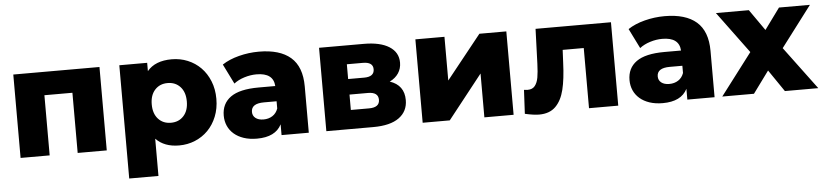

<svg xmlns="http://www.w3.org/2000/svg" viewBox="-44 -800 5336 1243"><g transform="rotate(-5 2624.0 -178.5)"><path d="M624 -542V0H435V-391H253V0H64V-542Z M1360 -271Q1360 -208 1339 -156Q1318 -104 1282 -67.5Q1246 -31 1197.5 -11Q1149 9 1094 9Q998 9 943 -48V194H753V-542H934V-488Q986 -551 1094 -551Q1149 -551 1197.5 -531Q1246 -511 1282 -474.5Q1318 -438 1339 -386Q1360 -334 1360 -271ZM1168 -271Q1168 -331 1136.5 -365.5Q1105 -400 1054 -400Q1003 -400 971.5 -365.5Q940 -331 940 -271Q940 -211 971.5 -176.5Q1003 -142 1054 -142Q1105 -142 1136.5 -176.5Q1168 -211 1168 -271Z M1937 -301V0H1760V-70Q1720 9 1600 9Q1552 9 1514.5 -3.5Q1477 -16 1451 -38.5Q1425 -61 1411.5 -91.5Q1398 -122 1398 -158Q1398 -236 1456.5 -278Q1515 -320 1639 -320H1747Q1742 -406 1632 -406Q1593 -406 1553 -393.5Q1513 -381 1485 -359L1421 -488Q1466 -518 1530 -534.5Q1594 -551 1660 -551Q1796 -551 1866.5 -490Q1937 -429 1937 -301ZM1747 -174V-221H1665Q1582 -221 1582 -166Q1582 -141 1601 -126Q1620 -111 1653 -111Q1686 -111 1711 -127Q1736 -143 1747 -174Z M2581 -156Q2581 -83 2524 -41.5Q2467 0 2356 0H2051V-542H2342Q2448 -542 2506.5 -505Q2565 -468 2565 -401Q2565 -362 2545 -332Q2525 -302 2488 -284Q2581 -253 2581 -156ZM2221 -324H2325Q2391 -324 2391 -373Q2391 -420 2325 -420H2221ZM2408 -173Q2408 -223 2341 -223H2221V-123H2339Q2408 -123 2408 -173Z M2677 -542H2866V-258L3093 -542H3268V0H3078V-285L2853 0H2677Z M3948 -542V0H3758V-391H3621L3617 -308Q3613 -202 3596 -133Q3579 -64 3540 -25.5Q3501 13 3433 13Q3398 13 3341 0L3349 -155Q3367 -153 3373 -153Q3404 -153 3420 -173Q3436 -193 3442 -226.5Q3448 -260 3450 -316L3458 -542Z M4574 -301V0H4397V-70Q4357 9 4237 9Q4189 9 4151.5 -3.5Q4114 -16 4088 -38.5Q4062 -61 4048.5 -91.5Q4035 -122 4035 -158Q4035 -236 4093.5 -278Q4152 -320 4276 -320H4384Q4379 -406 4269 -406Q4230 -406 4190 -393.5Q4150 -381 4122 -359L4058 -488Q4103 -518 4167 -534.5Q4231 -551 4297 -551Q4433 -551 4503.5 -490Q4574 -429 4574 -301ZM4384 -174V-221H4302Q4219 -221 4219 -166Q4219 -141 4238 -126Q4257 -111 4290 -111Q4323 -111 4348 -127Q4373 -143 4384 -174Z M5031 0 4934 -142 4830 0H4624L4830 -271L4630 -542H4844L4940 -405L5040 -542H5241L5041 -278L5248 0Z"/></g></svg>

Font: CMG Sans ExtraBold
Style: Regular
Weight: 800
Designer: Julieta Ulanovsky
Foundry: Julieta Ulanovsky
Version: Version 7.200